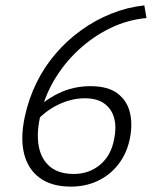

<svg xmlns="http://www.w3.org/2000/svg" viewBox="-20 -686 564 713"><path d="M316 -366Q381 -366 416.5 -339Q452 -312 462.5 -268Q473 -224 462 -170Q451 -117 420.5 -77Q390 -37 344.5 -15Q299 7 243 7Q172 7 128 -25Q84 -57 69.5 -115Q55 -173 72 -252Q86 -318 115 -377.5Q144 -437 186.5 -486.5Q229 -536 281 -573.5Q333 -611 392.5 -635Q452 -659 516 -666L524 -619Q455 -613 390.5 -582Q326 -551 271.5 -500.5Q217 -450 179.5 -385.5Q142 -321 128 -248Q115 -187 124.5 -140Q134 -93 166.5 -66.5Q199 -40 254 -40Q311 -40 352 -74.5Q393 -109 404 -170Q413 -213 404 -247Q395 -281 368 -301Q341 -321 295 -321Q244 -321 193.5 -296Q143 -271 105 -225L95 -263Q140 -311 195.5 -338.5Q251 -366 316 -366Z"/></svg>

Font: Ysabeau Infant Light
Style: Italic
Weight: 300
Italic angle: -12°
Designer: Christian Thalmann (Catharsis Fonts)
Version: Version 2.001;gftools[0.9.30]; featfreeze: ss01,ss02,lnum